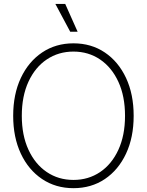

<svg xmlns="http://www.w3.org/2000/svg" viewBox="-20 -960 756 989"><path d="M358.4 9.3Q267.1 9.3 196.8 -37.8Q126.5 -85 87.2 -168.9Q47.9 -252.9 47.9 -363.3Q47.9 -474.6 87.4 -558.6Q127 -642.6 197 -689.7Q267.1 -736.8 358.4 -736.8Q450.2 -736.8 520 -689.7Q589.8 -642.6 629.2 -558.6Q668.5 -474.6 668.5 -363.3Q668.5 -252.4 629.2 -168.5Q589.8 -84.5 520 -37.6Q450.2 9.3 358.4 9.3ZM358.4 -33.2Q435.5 -33.2 495.6 -73.7Q555.7 -114.3 589.8 -188.5Q624 -262.7 624 -363.3Q624 -464.4 589.8 -538.6Q555.7 -612.8 495.6 -653.6Q435.5 -694.3 358.4 -694.3Q281.7 -694.3 221.4 -654.1Q161.1 -613.8 126.7 -539.3Q92.3 -464.8 92.3 -363.3Q92.3 -263.2 126.5 -189Q160.6 -114.7 220.7 -74Q280.8 -33.2 358.4 -33.2ZM341.8 -796.4 265.1 -939.9H315.9L379.9 -796.4Z"/></svg>

Font: Inter 28pt ExtraLight
Style: Regular
Weight: 250
Designer: Rasmus Andersson
Foundry: rsms
Version: Version 4.001;git-66647c0bb